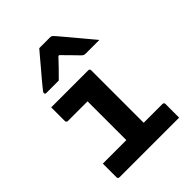

<svg xmlns="http://www.w3.org/2000/svg" viewBox="-229 -936 1057 1057"><g transform="rotate(-45 300.0 -407.5)"><path d="M246 -78V-137Q246 -156 246 -175.5Q246 -195 246 -214Q246 -235 246 -255.5Q246 -276 246 -296.5Q246 -317 246 -337.5Q246 -358 246 -379Q246 -400 246 -420H227Q204 -420 182 -420Q160 -420 137.5 -420Q115 -420 92 -420Q89 -420 86.5 -421.5Q84 -423 82.5 -425.5Q81 -428 81 -431Q81 -458 81 -484.5Q81 -511 81 -538Q130 -538 178.5 -538Q227 -538 274.5 -538Q322 -538 370 -538Q374 -538 376 -536.5Q378 -535 379.5 -533Q381 -531 381 -527Q381 -479 381 -432.5Q381 -386 381 -339.5Q381 -293 381 -248.5Q381 -204 381 -161Q381 -118 381 -78ZM63 -118H527Q532 -118 534 -116.5Q536 -115 537.5 -113Q539 -111 539 -107Q539 -89 539 -71.5Q539 -54 539 -36.5Q539 -19 539 0H74Q71 0 68.5 -1.5Q66 -3 64.5 -5Q63 -7 63 -11Q63 -30 63 -47.5Q63 -65 63 -82.5Q63 -100 63 -118ZM265 -815Q286 -815 307.5 -815Q329 -815 350 -815Q358 -815 363 -811Q368 -807 380 -793Q387 -784 405 -763.5Q423 -743 445 -716Q467 -689 490 -662Q513 -635 531 -613Q505 -613 480 -613Q455 -613 429 -613Q418 -613 412.5 -615Q407 -617 400 -624Q389 -635 363.5 -661.5Q338 -688 295 -731L345 -710H283L331 -733Q291 -690 264 -662.5Q237 -635 215 -613H118Q114 -613 112 -614Q110 -615 109 -617.5Q108 -620 108 -622Q108 -627 111 -631Q114 -635 126 -650Q137 -664 156 -686.5Q175 -709 196.5 -734Q218 -759 236 -781Q254 -803 265 -815Z"/></g></svg>

Font: RecMonoLinear Nerd Font Mono
Style: Bold
Weight: 700
Monospace: yes
Version: Version 1.085; ttfautohint (v1.8.4.7-5d5b);Nerd Fonts 3.2.1